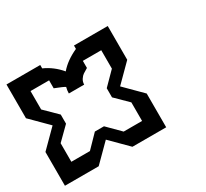

<svg xmlns="http://www.w3.org/2000/svg" viewBox="-108 -661 882 821"><g transform="rotate(-30 333.5 -250.0)"><path d="M500 0H333.3L250 -83.3L166.7 0H0V-166.7L83.3 -250L0 -333.3V-500H166.7V-483.3Q213.3 -462.5 247.5 -421.7Q278.3 -458.3 333.3 -483.3V-500H500V-333.3L416.7 -250L500 -166.7ZM424.2 -75V-166.7L363.3 -226.7V-271.7L424.2 -333.3V-424.2H333.3V-389.2Q317.5 -380 310 -375Q302.5 -370 295 -358.8Q287.5 -347.5 287.5 -333.3H211.7Q211.7 -349.2 215.8 -363.3Q207.5 -369.2 166.7 -385V-424.2H75V-333.3L136.7 -272.5V-227.5L75 -166.7V-75H166.7L226.7 -136.7H271.7L333.3 -75Z"/></g></svg>

Font: 0xA000-Mono
Style: Mono
Weight: 400
Version: Version 0.1